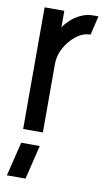

<svg xmlns="http://www.w3.org/2000/svg" viewBox="-87 -588 470 844"><g transform="rotate(10 148.5 -166.0)"><path d="M7 213 44 61H127L90 213ZM42 0V-543H130V-469Q140 -485 158.5 -502.5Q177 -520 203 -532.5Q229 -545 259 -545Q265 -545 270.5 -545Q276 -545 282 -545L262 -460Q229 -460 199 -437Q169 -414 149.5 -379Q130 -344 130 -307V0Z"/></g></svg>

Font: Stick No Bills Medium
Style: Regular
Weight: 500
Version: Version 2.000